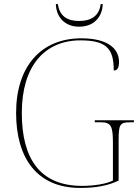

<svg xmlns="http://www.w3.org/2000/svg" viewBox="-20 -912 684 942"><path d="M368 -781C439 -781 482 -827 484 -892H474C467 -834 427 -809 368 -809C309 -809 272 -834 264 -892H254C256 -827 299 -781 368 -781ZM373 10C453 10 509 -1 562 -26V-224C562 -301 568 -312 618 -312H637V-322H445V-312H478C528 -312 534 -286 534 -209V-26C499 -9 439 0 383 0C175 0 87 -135 87 -358C87 -588 199 -714 375 -714C507 -714 538 -669 538 -566C556 -566 564 -579 564 -608C564 -667 518 -724 379 -724C183 -724 59 -588 59 -358C59 -137 161 10 373 10Z"/></svg>

Font: Noto Serif Display Thin
Style: Regular
Weight: 100
Designer: Monotype Design Team
Foundry: Monotype Imaging Inc.
Version: Version 2.009